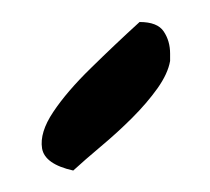

<svg xmlns="http://www.w3.org/2000/svg" viewBox="-20 -745 195 178"><path d="M47.9 -586.9Q21.5 -592.8 19 -607.4Q16.6 -622.1 29.3 -641.1Q42 -660.2 64.5 -682.1Q86.9 -704.1 109.4 -724.6Q126 -724.6 131.8 -715.8Q137.7 -707 137.7 -695.3V-688.5Q135.7 -676.8 126 -663.1Q116.2 -649.4 102.5 -635.7Q88.9 -622.1 73.7 -609.4Q58.6 -596.7 47.9 -586.9Z"/></svg>

Font: Shadows Into Light
Style: Regular
Weight: 400
Designer: Kimberly Geswein
Foundry: Kimberly Geswein
Version: Version 001.000